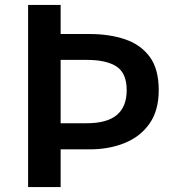

<svg xmlns="http://www.w3.org/2000/svg" viewBox="-20 -759 719 779"><path d="M94 0V-739H226V-621H343Q424 -621 487.5 -599.5Q551 -578 587.5 -528.5Q624 -479 624 -393Q624 -311 587 -258Q550 -205 486.5 -179Q423 -153 343 -153H226V0ZM226 -259H332Q414 -259 454 -292.5Q494 -326 494 -393Q494 -462 453 -489Q412 -516 332 -516H226Z"/></svg>

Font: Noto Sans JP SemiBold
Style: Regular
Weight: 600
Designer: Ryoko NISHIZUKA  (kana, bopomofo & ideographs); Paul D. Hunt (Latin, Greek & Cyrillic); Sandoll Communications , Soo-you
Foundry: Adobe
Version: Version 2.004-H2;hotconv 1.0.118;makeotfexe 2.5.65603